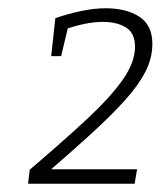

<svg xmlns="http://www.w3.org/2000/svg" viewBox="-20 -791 389 465"><path d="M48 -346 52 -380Q133 -449 190 -502Q247 -555 277 -597.5Q307 -640 307 -678Q307 -711 285 -724.5Q263 -738 229 -738Q209 -738 186.5 -733.5Q164 -729 140 -721L146 -730L128 -655H104L114 -747Q146 -758 177.5 -764.5Q209 -771 236 -771Q286 -771 317.5 -750.5Q349 -730 349 -685Q349 -650 332 -617Q315 -584 282 -547.5Q249 -511 202.5 -468.5Q156 -426 97 -375L96 -381H312L306 -346Z"/></svg>

Font: Bitter Thin Light
Style: Italic
Weight: 300
Italic angle: -9°
Version: Version 2.002